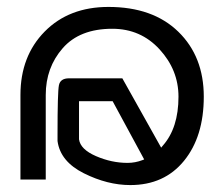

<svg xmlns="http://www.w3.org/2000/svg" viewBox="-20 -528 643 554"><path d="M112 -10H39V-254Q39 -366 109 -437Q179 -508 293 -508Q421 -508 494.5 -436.5Q568 -365 568 -249Q568 -134 511 -64Q454 6 356 6Q290 6 222 -28Q154 -62 146 -121V-142Q146 -262 150 -282Q154 -302 179 -302Q182 -302 183 -302H333L445 -102L450 -108Q495 -159 495 -249Q495 -326 440.5 -385.5Q386 -445 304 -445Q210 -445 161 -389Q112 -333 112 -254ZM208 -127V-126Q212 -97 257 -77.5Q302 -58 348 -58Q370 -58 391 -66L396 -68L305 -236H208Z"/></svg>

Font: Charger Pro
Style: Lit
Weight: 300
Designer: Jasper
Foundry: Cannot Into Space Fonts
Version: Version 1.09